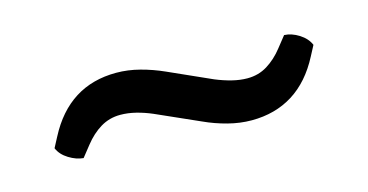

<svg xmlns="http://www.w3.org/2000/svg" viewBox="-33 -455 626 327"><g transform="rotate(-15 280.0 -291.0)"><path d="M337.5 -305.5Q352 -299.5 366 -296Q380 -292.5 393 -292.5Q412.5 -292.5 428.2 -302.2Q444 -312 456.5 -328L472 -347.5Q485 -347 498 -338.8Q511 -330.5 516 -318.5L506.5 -300.5Q486 -261 454.5 -241.2Q423 -221.5 381.5 -221.5Q361 -221.5 339.8 -227Q318.5 -232.5 299 -241.5L222.5 -275.5Q208.5 -281.5 194.5 -285Q180.5 -288.5 167 -288.5Q148 -288.5 132.2 -279Q116.5 -269.5 103.5 -253L88 -233.5Q75.5 -234.5 62.5 -242.5Q49.5 -250.5 44.5 -262.5L54 -280.5Q74.5 -320 105.8 -339.8Q137 -359.5 179 -359.5Q199.5 -359.5 220.5 -354Q241.5 -348.5 261.5 -339.5Z"/></g></svg>

Font: Signika Light Light
Style: Regular
Weight: 300
Version: Version 2.001